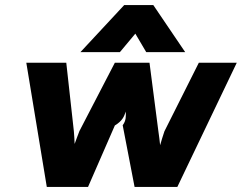

<svg xmlns="http://www.w3.org/2000/svg" viewBox="-20 -739 956 759"><path d="M328 0 434 -243C464 -261 471 -279 477 -298C478 -281 479 -262 465 -244L512 0H681L916 -491H766L630 -220C624 -201 618 -184 613 -165C611 -183 609 -202 606 -221L571 -491H434L294 -221C288 -204 281 -188 275 -170C274 -185 274 -203 272 -220L242 -491H84L165 0ZM454 -533 515 -606 558 -533H712L586 -719H471L298 -533Z"/></svg>

Font: Falling Sky
Style: ExBdObl
Weight: 400
Designer: Paul D. Hunt
Foundry: Adobe Systems Incorporated
Version: Version 1.02